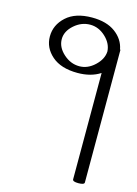

<svg xmlns="http://www.w3.org/2000/svg" viewBox="-107 -744 574 804"><g transform="rotate(15 180.0 -342.5)"><path d="M289 -10V-471C262.3 -453.7 229.7 -445 191 -445C143 -445 105.8 -456.5 79.5 -479.5C53.2 -502.5 40 -530.3 40 -563C40 -596.3 53.2 -625 79.5 -649C105.8 -673 143 -685 191 -685C233 -685 266.7 -675.7 292 -657C317.3 -638.3 332.7 -614.7 338 -586C339.3 -586 340 -585.3 340 -584V-577V-565V-553V-10C340 -3.3 331.3 0 314 0C297.3 0 289 -3.3 289 -10ZM191 -474C215 -474 237 -483.3 257 -502C277 -520.7 287.7 -541 289 -563V-565C287.7 -587.7 277.2 -608.2 257.5 -626.5C237.8 -644.8 215.7 -654 191 -654C165.7 -654 142.7 -644.8 122 -626.5C101.3 -608.2 91 -587.7 91 -565C91 -541.7 101.3 -520.7 122 -502C142.7 -483.3 165.7 -474 191 -474Z"/></g></svg>

Font: naYanakamik
Style: Regular
Weight: 500
Designer: Nagarjuna G.,Vikas B.,Ruchir J.,Tushar G.,Vinay J.
Foundry: gnowledge lab
Version: 1.1